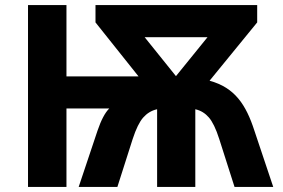

<svg xmlns="http://www.w3.org/2000/svg" viewBox="-20 -734 1113 754"><path d="M289 0H441L501 -188C514 -228 528 -256 542 -272C556 -288 574 -300 597 -305V0H747V-305C769 -300 786 -289 800 -273C814 -257 828 -229 841 -188L901 0H1053L979 -221C946 -323 902 -390 803 -417L990 -646V-714H355V-646L524 -434H241V-714H90V0H241V-308H409C392 -291 377 -262 363 -221ZM671 -435 548 -588H795ZM269 0Z"/></svg>

Font: Passageway
Style: Regular
Weight: 700
Foundry: Ascender Corporation
Version: Version 1.11